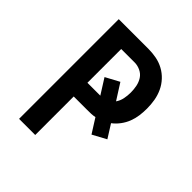

<svg xmlns="http://www.w3.org/2000/svg" viewBox="-200 -868 1001 1001"><g transform="rotate(45 300.0 -367.5)"><path d="M101 0V-735H319Q349 -735 378 -729.5Q407 -724 433 -710Q459 -696 479.5 -674Q500 -652 512.5 -625Q525 -598 530 -568.5Q535 -539 535 -509Q535 -483 531.5 -457Q528 -431 518.5 -406.5Q509 -382 493 -360.5Q477 -339 456 -323L502 -250L426 -209L376 -288Q362 -285 347.5 -284.5Q333 -284 319 -284H220V0ZM220 -385H315L262 -469L338 -510L394 -422Q407 -441 411.5 -463.5Q416 -486 416 -509Q416 -532 411.5 -554.5Q407 -577 395 -595.5Q383 -614 362 -624Q341 -634 319 -634H220Z"/></g></svg>

Font: Iosevka Aile
Style: Bold
Weight: 700
Designer: Belleve Invis
Foundry: Belleve Invis
Version: Version 28.0.1; ttfautohint (v1.8.4)